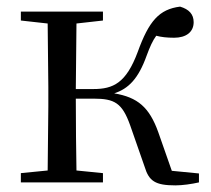

<svg xmlns="http://www.w3.org/2000/svg" viewBox="-20 -551 638 580"><path d="M417 -47C430 -4 449 9 510 9C531 9 559 5 581 0V-27L499 -35L458 -152C431 -227 396 -257 325 -269C368 -283 398 -313 423 -383C433 -410 441 -428 452 -443C467 -439 484 -437 506 -437C542 -437 565 -454 565 -484C565 -508 551 -523 524 -531C461 -523 430 -488 396 -394C361 -300 322 -282 262 -282H209L211 -480L291 -489V-516H43V-489L124 -480L126 -288V-229L124 -36L43 -28V0H291V-28L211 -36C210 -92 209 -176 209 -253H263C326 -253 349 -240 373 -173Z"/></svg>

Font: Noto Serif CJK KR
Style: Regular
Weight: 400
Designer: Ryoko NISHIZUKA 西塚涼子 (kana & ideographs); Frank Grießhammer (Latin, Greek & Cyrillic); Wenlong ZHANG 张文龙 (bopomofo); San
Foundry: Adobe
Version: Version 2.001;hotconv 1.1.0;makeotfexe 2.6.0